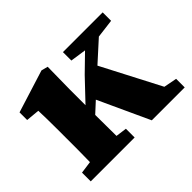

<svg xmlns="http://www.w3.org/2000/svg" viewBox="-115 -679 854 854"><g transform="rotate(-45 312.0 -252.0)"><path d="M27 0V-55L85 -63Q86 -100 86 -140Q86 -180 86 -213V-271Q86 -308 85.5 -332.5Q85 -357 84 -387L20 -393V-441L221 -504L252 -496L250 -355V-256L343 -354L421 -430L346 -441V-494H596V-441L508 -430L412 -343L556 -66L618 -54V0H411L300 -241L250 -195Q250 -161 250.5 -126.5Q251 -92 251 -62L303 -55V0Z"/></g></svg>

Font: Source Serif 4 SmText
Style: Bold
Weight: 700
Designer: Frank Grießhammer
Foundry: Adobe
Version: Version 4.005;hotconv 1.1.0;makeotfexe 2.6.0